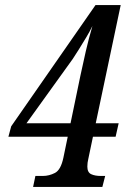

<svg xmlns="http://www.w3.org/2000/svg" viewBox="-20 -734 508 754"><path d="M110 0 119 -43H148Q173 -43 196 -55Q219 -67 229 -115L246 -197H13L24 -238L355 -714H454L356 -250H446L434 -197H345L327 -111Q323 -95 323 -80Q323 -57 338 -50Q353 -43 376 -43H393L382 0ZM266 -503 84 -250H257L296 -438Q305 -481 317 -533Q329 -585 343 -632Q333 -611 318.5 -587Q304 -563 290 -540.5Q276 -518 266 -503Z"/></svg>

Font: Noto Serif ExtraCondensed Medium
Style: Italic
Weight: 500
Width: 2
Italic angle: -12°
Designer: Monotype Design Team
Foundry: Monotype Imaging Inc.
Version: Version 2.013; ttfautohint (v1.8.4.7-5d5b)